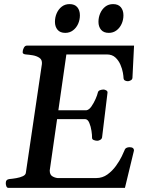

<svg xmlns="http://www.w3.org/2000/svg" viewBox="-20 -915 706 935"><path d="M209.5 -335V-377.9H400.4Q413.6 -379.9 425.3 -396.7Q437 -413.6 445.6 -433.3Q454.1 -453.1 456.1 -462.9Q458 -472.7 467 -475.8Q476.1 -479 484.4 -479Q489.7 -479 497.3 -474.9Q504.9 -470.7 503.4 -462.4L477.1 -246.1Q475.6 -237.8 467.5 -233.6Q459.5 -229.5 454.1 -229.5Q445.8 -229.5 436.8 -232.9Q427.7 -236.3 428.2 -245.6Q428.7 -256.3 425.5 -277.6Q422.4 -298.8 414.8 -316.9Q407.2 -335 393.6 -335ZM303.2 -649.9 222.2 -85Q222.2 -64.5 234.4 -56.9Q246.6 -49.3 260.7 -47.9H448.7Q479 -47.9 503.2 -65.4Q527.3 -83 544.9 -107.4Q562.5 -131.8 572.8 -153.3Q583 -174.8 585.9 -182.1Q588.9 -191.4 595.7 -194.8Q602.5 -198.2 610.4 -198.2Q632.8 -198.2 632.3 -181.6L588.4 0H21.5Q13.2 0 10.3 -9.8Q7.3 -19.5 8.3 -24.9Q8.3 -41 25.4 -43Q41.5 -44.4 59.8 -47.6Q78.1 -50.8 91.6 -57.1Q105 -63.5 106 -74.2L184.1 -603.5Q186 -624 172.1 -633.3Q158.2 -642.6 139.2 -645.8Q120.1 -648.9 105.5 -649.9Q90.3 -651.4 90.3 -660.6Q90.3 -671.4 95.9 -682.1Q101.6 -692.9 110.8 -692.9H632.8L625 -536.1Q624.5 -527.8 616.5 -523.7Q608.4 -519.5 603 -519.5Q595.2 -519.5 588.6 -522.9Q582 -526.4 581.5 -535.6Q581.5 -543 578.4 -561.3Q575.2 -579.6 566.4 -600.1Q557.6 -620.6 541.7 -635.3Q525.9 -649.9 500 -649.9ZM509.8 -754.9Q484.9 -754.9 472.2 -770Q459.5 -785.2 459.5 -808.6Q459.5 -831.1 468.3 -850.8Q477.1 -870.6 492.9 -882.8Q508.8 -895 530.8 -895Q555.7 -895 568.4 -879.9Q581.1 -864.7 581.1 -840.3Q581.1 -818.4 572.3 -798.8Q563.5 -779.3 547.4 -767.1Q531.2 -754.9 509.8 -754.9ZM297.9 -754.9Q272.9 -754.9 260.3 -770Q247.6 -785.2 247.6 -808.6Q247.6 -831.1 256.3 -850.8Q265.1 -870.6 281 -882.8Q296.9 -895 318.8 -895Q343.8 -895 356.4 -879.9Q369.1 -864.7 369.1 -840.3Q369.1 -818.4 360.4 -798.8Q351.6 -779.3 335.4 -767.1Q319.3 -754.9 297.9 -754.9Z"/></svg>

Font: Gelasio Medium
Style: Italic
Weight: 500
Italic angle: -8.5°
Designer: Eben Sorkin
Foundry: Eben Sorkin
Version: Version 1.008